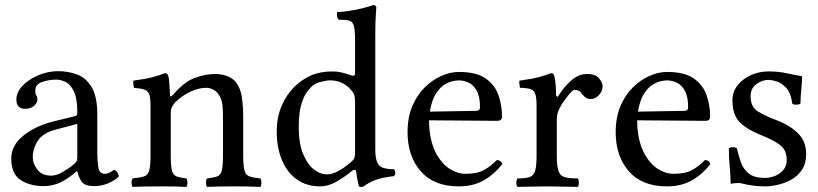

<svg xmlns="http://www.w3.org/2000/svg" viewBox="-20 -728 3196 750"><path d="M118 -375Q118 -359 122 -355Q126 -351 126 -337Q126 -327 113.5 -315Q101 -303 78 -303Q44 -303 44 -339Q44 -368 68 -393Q92 -418 129.5 -434Q167 -450 208 -450Q245 -450 280 -437.5Q315 -425 337.5 -388.5Q360 -352 360 -281V-134Q360 -100 364 -74.5Q368 -49 390 -49Q399 -49 410 -55Q421 -61 426 -65Q435 -60 439 -53.5Q443 -47 444 -38Q428 -23 402.5 -12Q377 -1 348 -1Q311 -1 299 -18.5Q287 -36 282 -59H280L260 -43Q227 -18 201.5 -9.5Q176 -1 150 -1Q98 -1 61 -24.5Q24 -48 24 -109Q24 -160 71 -198Q118 -236 190 -254L276 -275Q278 -276 280 -279Q282 -282 282 -287Q282 -344 268.5 -371.5Q255 -399 236 -408Q217 -417 200 -417Q172 -417 145 -408Q118 -399 118 -375ZM282 -244 202 -223Q147 -209 127.5 -178Q108 -147 108 -113Q108 -90 125.5 -66Q143 -42 180 -42Q201 -42 225 -56Q249 -70 268 -86Q274 -91 278 -96.5Q282 -102 282 -112Z M656 -358Q700 -409 741.5 -424Q783 -439 820 -439Q846 -439 868 -430.5Q890 -422 903 -405Q920 -382 925 -347Q930 -312 930 -271V-122Q930 -81 935 -62.5Q940 -44 954.5 -39Q969 -34 997 -31Q1001 -27 1001 -14Q1001 -2 997 2Q975 1 948 0.5Q921 0 891 0Q861 0 836.5 0.5Q812 1 789 2Q785 -2 785 -14Q785 -27 789 -31Q815 -34 828.5 -39Q842 -44 846.5 -62.5Q851 -81 851 -122V-274Q851 -297 849 -316.5Q847 -336 839 -351Q830 -368 815.5 -376.5Q801 -385 786 -385Q757 -385 725 -370.5Q693 -356 664 -328Q658 -321 652.5 -311.5Q647 -302 647 -286V-122Q647 -81 651.5 -62.5Q656 -44 669.5 -39Q683 -34 708 -31Q712 -27 712 -14Q712 -2 708 2Q686 1 662 0.5Q638 0 608 0Q578 0 549.5 0.5Q521 1 498 2Q494 -2 494 -14Q494 -27 498 -31Q528 -34 543 -39Q558 -44 563 -62.5Q568 -81 568 -122V-317Q568 -346 563 -359.5Q558 -373 544 -378Q530 -383 503 -385Q502 -390 501 -399.5Q500 -409 501 -413Q553 -420 578 -427Q603 -434 624 -442Q630 -442 632.5 -439.5Q635 -437 636 -434Q640 -426 641.5 -402Q643 -378 644 -358Q644 -351 648 -352Q652 -353 656 -358Z M1357 -62Q1320 -32 1290 -16Q1260 0 1231 0Q1177 0 1139 -27.5Q1101 -55 1081 -103.5Q1061 -152 1061 -213Q1061 -269 1079.5 -313Q1098 -357 1130 -389Q1160 -418 1195.5 -433.5Q1231 -449 1280 -449Q1297 -449 1314 -445Q1331 -441 1343.5 -436.5Q1356 -432 1358 -432Q1367 -432 1367 -441V-569Q1367 -609 1362.5 -626Q1358 -643 1345.5 -647Q1333 -651 1310 -651H1303Q1296 -658 1296 -673Q1296 -675 1296.5 -677.5Q1297 -680 1297 -681Q1317 -681 1345 -685.5Q1373 -690 1399 -696.5Q1425 -703 1437 -708Q1450 -708 1450 -698Q1450 -698 1448 -670Q1446 -642 1446 -593V-140Q1446 -103 1458.5 -85Q1471 -67 1519 -67Q1524 -62 1524 -53Q1524 -45 1519 -40Q1473 -35 1445.5 -24.5Q1418 -14 1401 0Q1398 2 1392 2Q1386 2 1382 0Q1382 0 1377.5 -20Q1373 -40 1371 -59Q1371 -64 1366 -64.5Q1361 -65 1357 -62ZM1367 -134V-324Q1367 -347 1364 -356.5Q1361 -366 1350 -378Q1335 -395 1315.5 -404.5Q1296 -414 1269 -414Q1254 -414 1226.5 -406.5Q1199 -399 1176 -364Q1165 -348 1156 -316.5Q1147 -285 1147 -231Q1147 -169 1163.5 -128Q1180 -87 1205 -67Q1230 -47 1257 -47Q1296 -47 1351 -95Q1362 -104 1364.5 -112Q1367 -120 1367 -134Z M1772 0Q1675 0 1623.5 -59Q1572 -118 1572 -212Q1572 -269 1590.5 -313Q1609 -357 1639 -386.5Q1669 -416 1704 -431.5Q1739 -447 1772 -447Q1842 -447 1878 -421Q1914 -395 1927.5 -355Q1941 -315 1941 -273Q1941 -256 1922 -256L1656 -258Q1656 -215 1664.5 -180.5Q1673 -146 1688 -121Q1711 -83 1740.5 -66Q1770 -49 1797 -49Q1841 -49 1867 -62Q1893 -75 1921 -103Q1938 -102 1942 -87Q1912 -48 1870.5 -24Q1829 0 1772 0ZM1659 -292 1840 -295Q1855 -295 1855 -309Q1855 -351 1842 -374Q1829 -397 1810 -405.5Q1791 -414 1772 -414Q1763 -414 1747 -410.5Q1731 -407 1713.5 -395.5Q1696 -384 1681 -359Q1666 -334 1659 -292Z M2152 -358Q2152 -354 2155.5 -351Q2159 -348 2163 -356Q2180 -385 2209.5 -412Q2239 -439 2274 -439Q2306 -439 2320 -422Q2334 -405 2334 -391Q2334 -372 2319.5 -356.5Q2305 -341 2287 -341Q2274 -341 2265 -349Q2256 -357 2251 -364Q2245 -372 2238.5 -374.5Q2232 -377 2225 -377Q2219 -377 2210.5 -368Q2202 -359 2193.5 -347.5Q2185 -336 2179 -328Q2170 -315 2162.5 -298Q2155 -281 2155 -261V-122Q2155 -81 2161 -61.5Q2167 -42 2184.5 -36.5Q2202 -31 2237 -31Q2241 -27 2241 -14Q2241 -2 2237 2Q2211 2 2178.5 1Q2146 0 2116 0Q2086 0 2057 1Q2028 2 2002 2Q1997 -3 1997 -14Q1997 -26 2002 -31Q2033 -31 2049 -36.5Q2065 -42 2070.5 -61.5Q2076 -81 2076 -122V-317Q2076 -361 2064 -373Q2052 -385 2011 -385Q2010 -390 2009 -399.5Q2008 -409 2009 -413Q2061 -420 2086 -427Q2111 -434 2132 -442Q2138 -442 2140.5 -439.5Q2143 -437 2144 -434Q2147 -426 2149.5 -407Q2152 -388 2152 -358Z M2585 0Q2488 0 2436.5 -59Q2385 -118 2385 -212Q2385 -269 2403.5 -313Q2422 -357 2452 -386.5Q2482 -416 2517 -431.5Q2552 -447 2585 -447Q2655 -447 2691 -421Q2727 -395 2740.5 -355Q2754 -315 2754 -273Q2754 -256 2735 -256L2469 -258Q2469 -215 2477.5 -180.5Q2486 -146 2501 -121Q2524 -83 2553.5 -66Q2583 -49 2610 -49Q2654 -49 2680 -62Q2706 -75 2734 -103Q2751 -102 2755 -87Q2725 -48 2683.5 -24Q2642 0 2585 0ZM2472 -292 2653 -295Q2668 -295 2668 -309Q2668 -351 2655 -374Q2642 -397 2623 -405.5Q2604 -414 2585 -414Q2576 -414 2560 -410.5Q2544 -407 2526.5 -395.5Q2509 -384 2494 -359Q2479 -334 2472 -292Z M2827 -148Q2832 -153 2844 -153Q2852 -153 2858 -149Q2865 -121 2874 -94.5Q2883 -68 2904.5 -50.5Q2926 -33 2968 -33Q2987 -33 3006.5 -40.5Q3026 -48 3039.5 -63.5Q3053 -79 3053 -103Q3053 -125 3045 -140.5Q3037 -156 3015 -170Q2993 -184 2951 -201Q2893 -225 2867 -253.5Q2841 -282 2841 -337Q2841 -369 2861 -394.5Q2881 -420 2913 -434.5Q2945 -449 2982 -449Q3021 -449 3055.5 -441.5Q3090 -434 3113 -430Q3113 -405 3110 -378Q3107 -351 3107 -324Q3105 -321 3099.5 -320Q3094 -319 3089 -319Q3079 -319 3075 -323Q3069 -366 3050.5 -385.5Q3032 -405 3012.5 -410.5Q2993 -416 2982 -416Q2957 -416 2934.5 -399.5Q2912 -383 2912 -352Q2912 -311 2939.5 -293.5Q2967 -276 3012 -259Q3063 -240 3096 -208.5Q3129 -177 3129 -126Q3129 -89 3112.5 -64.5Q3096 -40 3070.5 -26Q3045 -12 3018 -6Q2991 0 2970 0Q2942 0 2920.5 -3Q2899 -6 2879 -11Q2874 -13 2869 -13Q2864 -13 2859 -13Q2849 -13 2834 -10Q2834 -42 2830.5 -76.5Q2827 -111 2827 -148Z"/></svg>

Font: Ponomar
Style: Regular
Weight: 400
Version: Version 1.301; ttfautohint (v1.8.4.7-5d5b)